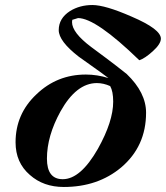

<svg xmlns="http://www.w3.org/2000/svg" viewBox="-20 -729 661 765"><path d="M621 -575Q621 -554 589 -525Q557 -496 535 -489Q362 -657 291 -657L268 -650L267 -641Q267 -599 343 -542Q408 -494 443 -467Q478 -440 485 -434Q562 -360 562 -280Q562 -146 463 -62Q370 16 234 16Q153 16 99 -32Q42 -81 42 -162Q42 -275 125 -353Q207 -432 322 -432Q367 -432 412 -418Q383 -440 353 -461Q323 -482 294 -503Q214 -565 214 -609Q214 -656 259 -685Q298 -709 348 -709Q399 -709 504 -663Q621 -613 621 -575ZM431 -324Q431 -365 419 -386Q392 -398 366 -398Q284 -398 221 -285Q167 -187 167 -97Q167 -15 230 -15Q301 -15 370 -136Q431 -245 431 -324Z"/></svg>

Font: GFS Didot
Style: Bold Italic
Weight: 700
Italic angle: -12°
Designer: Designed by Takis Katsoulidis and George D. Matthiopoulos.
Foundry: Designed by Takis Katsoulidis and George D. Matthiopoulos.
Version: Version 1.0